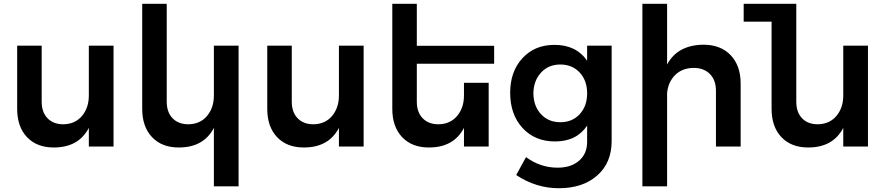

<svg xmlns="http://www.w3.org/2000/svg" viewBox="-20 -777 4703 1018"><path d="M451 -535H582V0H451V-99Q397 5 265 5Q175 5 123 -50Q71 -105 71 -200V-535H201V-238Q201 -182 232 -150Q263 -118 316 -118Q378 -119 414.5 -162Q451 -205 451 -271Z M1114 -535H1245V211H1114V-99Q1060 5 928 5Q838 5 786 -50Q734 -105 734 -200V-757H864V-238Q864 -182 895 -150Q926 -118 979 -118Q1041 -119 1077.5 -162Q1114 -205 1114 -271Z M1777 -535H1908V0H1777V-99Q1723 5 1591 5Q1501 5 1449 -50Q1397 -105 1397 -200V-535H1527V-238Q1527 -182 1558 -150Q1589 -118 1642 -118Q1704 -119 1740.5 -162Q1777 -205 1777 -271Z M2600 -439H2190V-238Q2190 -182 2221 -150Q2252 -118 2305 -118Q2367 -119 2403.5 -162Q2440 -205 2440 -271V-338H2571V0H2440V-99Q2386 5 2254 5Q2164 5 2112 -50Q2060 -105 2060 -200V-757H2190V-534H2600Z M3093 -535H3223V-29Q3223 86 3146.5 153.5Q3070 221 2943 221Q2822 221 2717 151L2769 56Q2845 112 2936 112Q3008 112 3050.5 75Q3093 38 3093 -25V-111Q3037 -27 2923 -27Q2816 -27 2750.5 -98.5Q2685 -170 2685 -285Q2685 -398 2750 -468.5Q2815 -539 2919 -539Q3034 -540 3093 -455ZM2808 -282Q2809 -214 2848.5 -171.5Q2888 -129 2951 -129Q3014 -129 3053.5 -171.5Q3093 -214 3093 -282Q3093 -350 3053.5 -392.5Q3014 -435 2951 -435Q2888 -435 2848.5 -392Q2809 -349 2808 -282Z M3709 -540Q3801 -540 3854 -484.5Q3907 -429 3907 -334V0H3776V-296Q3776 -352 3744 -384.5Q3712 -417 3657 -417Q3597 -416 3560 -379.5Q3523 -343 3517 -284V211H3386V-757H3517V-435Q3572 -538 3709 -540Z M4451 -535H4582V0H4451V-99Q4397 5 4265 5Q4175 5 4123 -50Q4071 -105 4071 -200V-662H3923V-757H4202V-238Q4202 -182 4232.5 -150Q4263 -118 4316 -118Q4378 -119 4414.5 -162Q4451 -205 4451 -271Z"/></svg>

Font: Montserrat arm Medium
Style: Regular
Weight: 500
Designer: Julieta Ulanovsky
Foundry: Julieta Ulanovsky
Version: Version 6.000;PS 006.000;hotconv 1.0.88;makeotf.lib2.5.64775